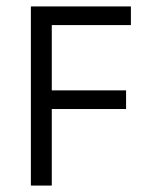

<svg xmlns="http://www.w3.org/2000/svg" viewBox="-20 -577 443 597"><path d="M141 0H76V-557H387V-499H141V-296H372V-238H141Z"/></svg>

Font: UN Bangla
Style: Regular
Weight: 400
Designer: Desinged by Rajon, Unicode developed by Rashed (IMGN)
Version: Version 2.001;March 19, 2023;FontCreator 14.0.0.2901 64-bit